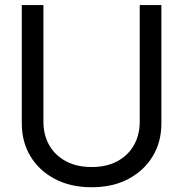

<svg xmlns="http://www.w3.org/2000/svg" viewBox="-20 -748 743 779"><path d="M351.6 11.7Q266.1 11.7 202.4 -22Q138.7 -55.7 103.5 -114Q68.4 -172.4 68.4 -247.1V-727.5H156.2V-253.9Q156.2 -200.7 179.7 -159.2Q203.1 -117.7 247.1 -94Q291 -70.3 351.6 -70.3Q412.6 -70.3 456.3 -94Q500 -117.7 523.4 -159.2Q546.9 -200.7 546.9 -253.9V-727.5H634.8V-247.1Q634.8 -172.4 599.6 -114Q564.5 -55.7 501 -22Q437.5 11.7 351.6 11.7Z"/></svg>

Font: Inter Display
Style: Regular
Weight: 400
Designer: Rasmus Andersson
Foundry: rsms
Version: Version 4.001;git-9221beed3